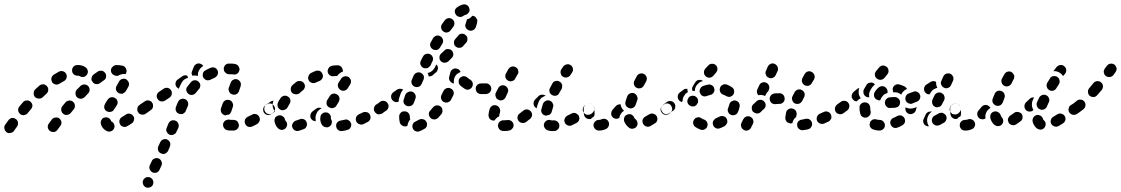

<svg xmlns="http://www.w3.org/2000/svg" viewBox="-45 -587 5254 900"><path d="M29 -29Q21 -35 11 -34Q1 -32 -5 -24Q-15 -11 -21 -2Q-27 7 -24 17Q-22 27 -14 33Q-10 36 -5 37Q0 37 5 36Q10 35 14 33Q18 30 21 26Q26 18 35 6Q41 -3 39 -13Q38 -23 29 -29ZM233 -32Q225 -38 215 -36Q204 -35 198 -27L184 -8Q178 0 179 10Q181 21 189 27Q193 30 198 31Q203 32 207 32Q212 31 217 29Q221 26 224 22L238 3Q244 -5 243 -15Q241 -25 233 -32ZM467 30Q472 30 476 28Q481 26 484 23Q488 19 490 14Q494 5 490 -4Q486 -14 477 -18Q476 -18 476 -19Q473 -29 464 -34Q455 -39 445 -36Q440 -35 436 -32Q433 -29 430 -24Q428 -20 427 -15Q427 -10 428 -5Q431 6 438 14Q446 23 457 28Q462 30 467 30ZM580 -43Q577 -47 573 -50Q569 -53 564 -54Q559 -55 554 -54Q549 -53 545 -50Q535 -44 526 -38Q518 -33 515 -23Q513 -13 518 -4Q523 5 533 7Q543 10 552 4Q562 -1 573 -9Q581 -14 583 -25Q586 -35 580 -43ZM98 -110Q91 -117 80 -116Q70 -116 63 -108Q54 -98 46 -88Q39 -80 40 -70Q41 -60 49 -53Q52 -50 57 -48Q62 -47 67 -47Q72 -48 76 -50Q81 -52 84 -56Q92 -66 100 -75Q107 -83 107 -93Q106 -103 98 -110ZM297 -110Q294 -113 289 -115Q284 -116 279 -116Q274 -115 270 -113Q265 -111 262 -107L247 -89Q241 -81 242 -71Q243 -60 251 -54Q254 -51 259 -49Q264 -48 269 -48Q274 -49 278 -51Q283 -53 286 -57L301 -75Q307 -83 306 -93Q305 -104 297 -110ZM652 -73Q652 -78 651 -82Q650 -87 647 -91Q642 -100 631 -102Q621 -103 613 -97L609 -95Q605 -92 602 -88Q599 -84 599 -79Q598 -74 599 -69Q600 -64 603 -60Q609 -51 619 -50Q629 -48 638 -54L641 -57Q645 -59 648 -64Q651 -68 652 -73ZM444 -80Q447 -70 456 -65Q461 -63 466 -62Q470 -62 475 -63Q480 -64 484 -67Q488 -70 490 -75Q492 -79 495 -82L502 -93Q508 -101 506 -111Q504 -122 495 -127Q486 -133 476 -131Q466 -129 460 -120L453 -110Q450 -105 447 -99Q442 -90 444 -80ZM368 -184Q360 -191 350 -191Q340 -191 332 -184Q324 -175 315 -167Q308 -159 309 -149Q309 -138 316 -131Q324 -124 334 -124Q344 -125 352 -132Q360 -140 367 -148Q375 -155 375 -166Q375 -176 368 -184ZM181 -165Q182 -170 180 -175Q178 -180 175 -183Q168 -191 158 -192Q148 -192 140 -186Q130 -177 120 -168Q113 -161 113 -150Q112 -140 119 -132Q127 -125 137 -125Q147 -124 155 -131Q164 -140 173 -148Q177 -151 179 -156Q181 -160 181 -165ZM511 -151Q515 -148 520 -148Q525 -147 530 -148Q534 -150 538 -153Q542 -156 545 -160Q551 -170 557 -181Q559 -185 560 -190Q560 -195 559 -200Q557 -204 554 -208Q551 -212 547 -215Q538 -220 528 -217Q518 -214 513 -205Q507 -195 502 -185Q496 -176 499 -166Q502 -156 511 -151ZM248 -203 255 -207Q264 -212 267 -222Q270 -232 265 -241Q260 -250 250 -253Q240 -256 231 -251L224 -247Q216 -242 207 -237Q203 -234 200 -230Q197 -226 196 -221Q195 -216 196 -211Q197 -207 199 -202Q205 -194 215 -191Q225 -189 234 -195Q241 -199 248 -203ZM449 -244Q446 -248 442 -251Q438 -254 433 -255Q428 -256 423 -255Q418 -255 414 -252Q404 -245 394 -238Q390 -235 387 -230Q385 -226 384 -221Q383 -216 384 -211Q386 -207 389 -203Q395 -194 405 -193Q415 -191 423 -197Q433 -204 441 -210Q450 -215 452 -225Q454 -235 449 -244ZM342 -226Q347 -226 352 -228Q356 -230 360 -234Q367 -241 367 -252Q366 -262 359 -269Q350 -277 338 -280Q328 -283 315 -282Q305 -281 298 -273Q292 -265 293 -255Q293 -250 295 -246Q298 -241 301 -238Q305 -235 310 -233Q315 -232 320 -232Q323 -233 325 -232Q329 -229 333 -228Q338 -226 342 -226ZM483 -239Q479 -243 477 -247Q475 -252 475 -257Q475 -267 483 -274Q490 -282 501 -282Q517 -282 529 -279Q534 -278 538 -275Q542 -272 545 -267Q547 -263 548 -258Q549 -253 548 -249Q547 -246 546 -244Q545 -241 544 -239Q542 -240 541 -240Q531 -241 522 -238Q514 -236 507 -231Q504 -232 500 -232Q495 -232 491 -234Q486 -236 483 -239Z M626 277Q627 282 631 285Q634 289 639 291Q648 295 658 291Q668 288 672 278Q674 273 674 268Q674 263 672 259Q671 254 667 251Q664 247 659 245Q655 243 650 243Q645 243 640 244Q636 246 632 250Q628 253 626 258Q624 262 624 267Q624 272 626 277ZM657 207Q659 212 662 215Q665 219 670 221Q679 225 689 222Q699 218 703 208L712 189Q716 180 712 170Q708 160 699 156Q690 152 680 156Q670 159 666 169L657 188Q655 193 655 198Q655 203 657 207ZM696 118Q698 123 702 127Q705 130 710 132Q719 137 729 133Q738 129 743 120L751 101Q755 91 752 81Q748 72 739 67Q729 63 719 67Q710 71 706 80L697 99Q695 104 695 109Q695 114 696 118ZM749 44Q754 46 759 46Q764 46 768 44Q773 42 777 39Q780 36 782 31L791 12Q795 2 791 -7Q788 -17 778 -21Q774 -23 769 -23Q764 -24 759 -22Q754 -20 751 -17Q747 -13 745 -9L737 11Q732 20 736 30Q740 39 749 44ZM1068 17Q1075 9 1075 -1Q1074 -6 1072 -11Q1070 -15 1067 -19Q1063 -22 1058 -24Q1054 -25 1049 -25Q1043 -25 1037 -25Q1034 -25 1032 -26Q1027 -27 1022 -26Q1017 -25 1013 -23Q1009 -21 1006 -17Q1003 -13 1001 -8Q999 2 1004 11Q1009 20 1019 23Q1027 25 1037 25Q1044 25 1051 25Q1061 24 1068 17ZM1172 -21Q1174 -26 1173 -31Q1172 -36 1170 -40Q1167 -45 1163 -48Q1159 -51 1155 -52Q1150 -53 1145 -53Q1140 -52 1136 -49Q1126 -44 1117 -40Q1112 -38 1109 -34Q1105 -30 1103 -26Q1102 -21 1102 -16Q1102 -11 1104 -7Q1108 3 1118 7Q1127 10 1137 6Q1149 1 1161 -6Q1165 -9 1168 -13Q1171 -17 1172 -21ZM993 -59Q990 -64 990 -69Q989 -74 991 -79Q994 -89 999 -103Q1001 -107 1004 -111Q1008 -115 1012 -117Q1017 -119 1022 -119Q1027 -119 1031 -118Q1041 -114 1045 -105Q1050 -95 1046 -85Q1042 -73 1039 -64Q1037 -59 1034 -55Q1031 -51 1026 -49Q1026 -49 1026 -49Q1026 -49 1026 -49Q1023 -49 1020 -49Q1015 -48 1011 -46Q1010 -47 1009 -47Q1008 -47 1007 -47Q1003 -49 999 -52Q995 -55 993 -59ZM1239 -91Q1233 -100 1223 -102Q1213 -103 1205 -97L1199 -93Q1195 -90 1192 -86Q1189 -82 1189 -77Q1188 -72 1189 -67Q1190 -63 1193 -58Q1199 -50 1209 -48Q1219 -47 1228 -53L1233 -57Q1242 -63 1244 -73Q1245 -83 1239 -91ZM672 -87Q673 -92 672 -97Q671 -102 668 -106Q663 -114 652 -116Q642 -118 634 -112L613 -98Q609 -95 606 -91Q603 -86 602 -81Q602 -77 603 -72Q604 -67 606 -63Q609 -59 613 -56Q618 -53 623 -52Q627 -52 632 -53Q637 -54 641 -56L662 -71Q666 -74 669 -78Q672 -82 672 -87ZM823 -122Q813 -126 804 -123Q794 -119 790 -110Q784 -98 780 -86Q776 -76 780 -67Q784 -57 794 -54Q799 -52 804 -52Q809 -52 813 -54Q818 -56 821 -60Q825 -63 826 -68Q830 -79 835 -89Q839 -98 836 -108Q832 -118 823 -122ZM757 -164Q754 -168 750 -171Q746 -174 741 -175Q736 -176 731 -175Q726 -174 722 -171L701 -157Q692 -151 690 -141Q688 -131 694 -123Q699 -114 709 -112Q720 -110 728 -115L749 -129Q758 -135 760 -145Q762 -155 757 -164ZM894 -187Q894 -192 892 -196Q889 -201 886 -204Q878 -211 868 -211Q857 -210 850 -202Q842 -193 834 -182Q827 -174 828 -164Q830 -154 838 -147Q846 -141 856 -142Q867 -144 873 -152Q880 -161 887 -169Q891 -172 892 -177Q894 -182 894 -187ZM1029 -158Q1031 -153 1034 -150Q1038 -146 1043 -145Q1052 -141 1062 -145Q1071 -149 1075 -159Q1080 -173 1083 -183Q1086 -193 1082 -202Q1077 -211 1067 -215Q1057 -218 1048 -213Q1039 -208 1036 -198Q1033 -189 1028 -177Q1026 -172 1026 -167Q1027 -162 1029 -158ZM830 -220Q834 -221 837 -222Q835 -225 834 -228Q833 -230 833 -232Q827 -235 820 -234Q814 -233 809 -229Q800 -223 789 -215Q780 -209 778 -199Q776 -189 782 -180Q784 -177 787 -175Q790 -173 794 -171Q794 -174 795 -176L804 -195Q808 -203 814 -210Q821 -217 830 -220ZM975 -256Q971 -266 961 -270Q951 -273 942 -269Q929 -264 918 -257Q913 -255 910 -251Q907 -247 906 -242Q905 -237 905 -232Q906 -227 908 -223Q911 -219 915 -216Q919 -212 924 -211Q928 -210 933 -211Q938 -211 943 -214Q952 -219 962 -223Q971 -228 975 -237Q979 -247 975 -256ZM853 -243Q853 -250 856 -255L864 -275Q868 -284 878 -288Q888 -292 897 -287Q901 -286 903 -283Q906 -281 908 -278Q907 -277 906 -277Q899 -272 893 -265Q887 -257 884 -248Q882 -239 883 -231Q875 -233 867 -233Q862 -233 857 -232Q854 -237 853 -243ZM1030 -239Q1019 -239 1012 -246Q1004 -253 1004 -263Q1003 -273 1010 -281Q1017 -289 1027 -289Q1033 -289 1039 -289Q1051 -289 1061 -286Q1066 -284 1069 -281Q1073 -278 1075 -273Q1077 -269 1078 -264Q1078 -259 1076 -254Q1074 -248 1070 -244Q1065 -240 1059 -238Q1058 -238 1056 -238Q1053 -238 1051 -238Q1049 -238 1047 -238Q1046 -238 1044 -239Q1042 -239 1039 -239Q1034 -239 1030 -239Z M1601 -8Q1599 -13 1596 -17Q1593 -21 1589 -23Q1585 -26 1580 -27Q1575 -27 1570 -26Q1560 -23 1552 -22Q1541 -20 1535 -12Q1529 -4 1531 7Q1532 11 1534 16Q1537 20 1541 23Q1545 26 1550 27Q1555 28 1560 27Q1571 26 1583 22Q1593 20 1598 11Q1603 2 1601 -8ZM1392 5Q1394 0 1394 -5Q1394 -10 1392 -14Q1389 -24 1379 -28Q1369 -32 1360 -28Q1351 -24 1343 -22Q1333 -19 1328 -10Q1322 -1 1325 9Q1328 19 1337 24Q1346 29 1356 26Q1367 23 1379 18Q1383 17 1387 13Q1390 10 1392 5ZM1294 14Q1298 10 1299 5Q1301 1 1301 -4Q1301 -9 1299 -14Q1296 -18 1293 -22Q1291 -23 1291 -26Q1289 -37 1280 -42Q1272 -48 1261 -46Q1257 -45 1252 -42Q1248 -40 1245 -36Q1243 -31 1242 -27Q1241 -22 1242 -17Q1246 3 1259 15Q1267 22 1277 22Q1287 21 1294 14ZM1480 9Q1475 8 1471 5Q1467 2 1464 -2Q1456 -15 1456 -32Q1456 -34 1457 -37Q1457 -48 1465 -54Q1473 -61 1483 -60Q1488 -60 1493 -58Q1497 -55 1500 -52Q1504 -48 1505 -43Q1507 -38 1506 -34Q1506 -33 1506 -32Q1506 -29 1507 -28Q1509 -24 1510 -21Q1511 -17 1511 -13Q1510 -10 1509 -8Q1509 -6 1509 -5Q1507 -2 1505 1Q1502 4 1499 6Q1495 9 1490 10Q1485 10 1480 9ZM1691 -29Q1692 -34 1692 -39Q1692 -44 1689 -49Q1685 -58 1675 -61Q1665 -64 1656 -60Q1647 -55 1637 -51Q1628 -46 1624 -37Q1621 -27 1625 -18Q1627 -13 1631 -10Q1635 -6 1639 -5Q1644 -3 1649 -3Q1654 -3 1658 -5Q1668 -10 1678 -15Q1683 -17 1686 -21Q1689 -25 1691 -29ZM1450 -71Q1456 -76 1463 -79Q1456 -83 1448 -82Q1441 -81 1435 -76Q1427 -70 1419 -64Q1415 -61 1413 -56Q1410 -52 1410 -47Q1409 -42 1410 -37Q1412 -32 1415 -28Q1418 -24 1424 -21Q1429 -19 1435 -19Q1434 -25 1434 -32Q1434 -35 1434 -39Q1435 -48 1439 -56Q1443 -65 1450 -71ZM1755 -91Q1752 -95 1747 -98Q1743 -101 1738 -102Q1733 -102 1729 -101Q1724 -100 1720 -98L1718 -97Q1710 -91 1708 -80Q1706 -70 1712 -62Q1715 -58 1719 -55Q1723 -52 1728 -51Q1733 -51 1738 -52Q1743 -53 1747 -55L1748 -56Q1757 -62 1759 -73Q1760 -83 1755 -91ZM1198 -63Q1193 -71 1194 -81Q1196 -92 1205 -98Q1211 -102 1221 -109Q1224 -112 1229 -113Q1233 -115 1237 -115Q1234 -107 1233 -100Q1232 -90 1235 -80Q1238 -72 1244 -64Q1238 -60 1233 -56Q1225 -51 1215 -52Q1204 -54 1198 -63ZM1269 -73Q1278 -68 1288 -72Q1298 -75 1303 -84Q1307 -92 1312 -100Q1318 -108 1316 -119Q1314 -129 1305 -134Q1301 -137 1296 -138Q1291 -139 1286 -138Q1281 -137 1277 -134Q1273 -132 1270 -127Q1263 -117 1258 -107Q1254 -97 1257 -87Q1260 -78 1269 -73ZM1486 -99Q1487 -94 1490 -90Q1493 -86 1498 -84Q1507 -78 1517 -81Q1527 -83 1532 -92Q1537 -100 1543 -110Q1545 -114 1546 -119Q1547 -124 1546 -129Q1545 -133 1542 -138Q1539 -142 1535 -144Q1526 -150 1516 -148Q1506 -145 1501 -137Q1494 -127 1489 -118Q1486 -114 1486 -109Q1485 -104 1486 -99ZM1323 -153Q1330 -146 1340 -145Q1351 -144 1359 -150Q1366 -157 1374 -163Q1382 -169 1384 -179Q1386 -189 1379 -198Q1373 -206 1363 -207Q1353 -209 1344 -203Q1335 -196 1327 -189Q1319 -182 1318 -172Q1317 -161 1323 -153ZM1539 -182Q1540 -177 1543 -173Q1546 -169 1550 -166Q1559 -160 1569 -162Q1579 -164 1585 -173Q1591 -183 1596 -191Q1602 -200 1600 -210Q1597 -220 1589 -226Q1580 -231 1570 -229Q1560 -227 1554 -218Q1549 -210 1543 -201Q1540 -196 1539 -192Q1538 -187 1539 -182ZM1402 -211Q1406 -202 1416 -199Q1426 -195 1435 -200Q1444 -204 1454 -208Q1463 -213 1467 -222Q1471 -232 1466 -241Q1464 -246 1461 -249Q1457 -253 1453 -255Q1448 -256 1443 -256Q1438 -256 1433 -254Q1423 -250 1413 -245Q1404 -240 1401 -230Q1397 -220 1402 -211ZM1501 -234Q1493 -240 1491 -250Q1490 -260 1496 -269Q1502 -277 1512 -279Q1525 -281 1535 -281H1537Q1542 -281 1547 -279Q1551 -277 1555 -274Q1558 -270 1560 -265Q1562 -261 1562 -256Q1562 -255 1562 -253Q1562 -252 1562 -251Q1554 -249 1548 -244Q1543 -240 1538 -235Q1537 -233 1536 -231H1535Q1529 -231 1520 -230Q1510 -228 1501 -234Z M1956 2Q1957 -3 1957 -7Q1956 -12 1953 -17Q1948 -26 1938 -28Q1928 -31 1919 -26Q1911 -21 1904 -18Q1899 -16 1895 -13Q1892 -9 1890 -5Q1888 0 1888 5Q1888 10 1890 15Q1894 24 1903 28Q1913 32 1922 28Q1933 24 1944 17Q1949 15 1952 11Q1955 7 1956 2ZM1829 -13Q1826 -26 1826 -40Q1826 -40 1826 -41Q1826 -51 1834 -59Q1841 -66 1852 -65Q1862 -65 1869 -58Q1876 -50 1876 -40Q1876 -40 1876 -40Q1876 -33 1878 -27Q1872 -21 1869 -13Q1866 -6 1865 2Q1864 3 1863 4Q1861 4 1860 5Q1850 7 1841 2Q1832 -3 1829 -13ZM2020 -88Q2012 -94 2002 -93Q1992 -92 1985 -84Q1979 -77 1972 -69Q1965 -62 1965 -52Q1966 -41 1973 -34Q1981 -27 1991 -27Q2002 -28 2009 -35Q2016 -43 2024 -52Q2030 -60 2029 -71Q2028 -81 2020 -88ZM1772 -103Q1766 -112 1756 -114Q1745 -116 1737 -110L1720 -97Q1711 -92 1709 -81Q1708 -71 1714 -63Q1719 -54 1730 -52Q1740 -51 1748 -57L1766 -69Q1774 -75 1776 -85Q1778 -95 1772 -103ZM1863 -90Q1867 -89 1872 -89Q1877 -89 1882 -91Q1886 -93 1890 -97Q1893 -100 1895 -105Q1898 -114 1902 -124Q1906 -134 1902 -143Q1897 -153 1888 -157Q1883 -159 1878 -158Q1873 -158 1869 -156Q1864 -154 1861 -151Q1857 -147 1855 -143Q1851 -132 1848 -122Q1844 -113 1848 -103Q1853 -94 1863 -90ZM2068 -172Q2063 -175 2058 -175Q2054 -175 2049 -174Q2044 -172 2040 -169Q2037 -166 2034 -161Q2030 -152 2025 -143Q2020 -134 2023 -124Q2026 -114 2035 -109Q2039 -107 2044 -106Q2049 -106 2054 -107Q2059 -109 2063 -112Q2067 -115 2069 -119Q2074 -129 2079 -139Q2084 -148 2081 -158Q2077 -168 2068 -172ZM1845 -167Q1838 -171 1830 -171Q1822 -171 1815 -166L1798 -154Q1794 -151 1792 -147Q1789 -142 1788 -137Q1788 -132 1789 -128Q1790 -123 1793 -119Q1798 -112 1807 -109Q1816 -107 1824 -111Q1824 -112 1824 -113Q1823 -122 1827 -130Q1830 -140 1834 -151Q1838 -159 1844 -166Q1844 -166 1845 -167ZM2245 -171Q2245 -181 2238 -189Q2231 -196 2220 -196H2219Q2208 -196 2201 -189Q2193 -181 2193 -171Q2193 -161 2201 -153Q2208 -146 2218 -146H2220Q2230 -146 2238 -153Q2245 -161 2245 -171ZM2151 -167Q2156 -168 2160 -171Q2165 -174 2167 -178Q2173 -187 2171 -197Q2169 -207 2160 -213Q2153 -217 2146 -223Q2143 -227 2138 -228Q2133 -230 2128 -230Q2123 -230 2119 -227Q2114 -225 2111 -222Q2104 -214 2105 -204Q2105 -193 2113 -186Q2122 -178 2133 -171Q2137 -168 2142 -167Q2147 -166 2151 -167ZM1898 -181Q1907 -177 1917 -180Q1927 -184 1931 -193L1940 -213Q1944 -222 1941 -232Q1937 -241 1927 -246Q1918 -250 1908 -246Q1899 -243 1894 -233L1886 -214Q1881 -205 1885 -195Q1889 -185 1898 -181ZM2063 -209Q2060 -214 2060 -218Q2059 -223 2061 -228Q2064 -238 2066 -248Q2069 -258 2078 -263Q2087 -268 2097 -265Q2103 -264 2107 -260Q2112 -256 2114 -250Q2111 -249 2109 -247Q2100 -243 2094 -237Q2088 -230 2085 -222Q2082 -212 2082 -202Q2082 -199 2083 -196Q2081 -196 2080 -196Q2079 -197 2077 -197Q2073 -198 2069 -202Q2065 -205 2063 -209ZM1993 -270 2000 -285Q2001 -285 2001 -284Q2001 -284 2002 -283Q2005 -280 2007 -275Q2008 -270 2008 -265Q2007 -260 2005 -256Q2003 -251 1999 -248L1987 -238L1983 -234Q1979 -231 1974 -230Q1969 -228 1964 -229Q1964 -234 1962 -240Q1961 -242 1959 -245Q1962 -245 1965 -246Q1974 -249 1982 -256Q1988 -262 1993 -270ZM1936 -319 1928 -303Q1923 -294 1926 -284Q1930 -274 1939 -269Q1943 -267 1948 -267Q1953 -266 1958 -268Q1963 -269 1966 -273Q1970 -276 1973 -280L1980 -296L1982 -299Q1984 -303 1985 -308Q1985 -313 1984 -318Q1982 -323 1979 -327Q1976 -330 1971 -333Q1962 -337 1952 -334Q1942 -331 1938 -322ZM2073 -350Q2066 -357 2055 -357Q2045 -358 2038 -350Q2030 -343 2023 -336Q2015 -329 2015 -319Q2014 -308 2021 -301Q2028 -293 2039 -293Q2049 -293 2057 -300Q2065 -307 2072 -315Q2080 -322 2080 -332Q2080 -342 2073 -350ZM1984 -356Q1988 -353 1993 -353Q1998 -352 2003 -353Q2007 -354 2011 -357Q2015 -360 2018 -365L2029 -383Q2034 -392 2031 -402Q2028 -412 2019 -417Q2011 -422 2001 -420Q1991 -417 1985 -408L1975 -390Q1969 -381 1972 -371Q1975 -361 1984 -356ZM2137 -423Q2129 -430 2118 -429Q2108 -428 2102 -419Q2096 -412 2089 -404Q2082 -396 2083 -386Q2083 -375 2091 -369Q2099 -362 2109 -363Q2120 -363 2126 -371Q2134 -380 2141 -388Q2147 -396 2146 -407Q2145 -417 2137 -423ZM2034 -439Q2042 -433 2052 -435Q2062 -437 2068 -446Q2074 -454 2080 -462Q2086 -470 2085 -481Q2083 -491 2075 -497Q2067 -503 2057 -502Q2046 -500 2040 -492Q2034 -484 2027 -474Q2021 -466 2023 -455Q2025 -445 2034 -439ZM2187 -503Q2185 -507 2180 -510Q2176 -512 2171 -513Q2171 -513 2170 -513Q2170 -513 2169 -513Q2164 -507 2158 -502Q2151 -498 2143 -496Q2143 -495 2143 -494Q2143 -493 2143 -492Q2141 -486 2138 -477Q2134 -468 2138 -458Q2143 -449 2152 -445Q2162 -441 2171 -445Q2181 -449 2185 -459Q2190 -472 2192 -485Q2193 -489 2192 -494Q2190 -499 2187 -503ZM2092 -518Q2098 -510 2108 -508Q2118 -506 2126 -512Q2130 -514 2133 -516Q2135 -517 2136 -517Q2141 -518 2145 -521Q2149 -524 2152 -528Q2155 -532 2156 -537Q2157 -542 2155 -547Q2153 -557 2144 -563Q2136 -568 2126 -566Q2112 -563 2098 -553Q2089 -547 2087 -537Q2086 -527 2092 -518Z M2571 18Q2574 15 2576 10Q2577 5 2577 0Q2576 -10 2568 -17Q2560 -23 2550 -23Q2546 -22 2542 -23Q2540 -23 2538 -23Q2534 -25 2529 -25Q2524 -25 2519 -23Q2515 -21 2511 -17Q2508 -14 2506 -9Q2502 1 2507 10Q2511 19 2520 23Q2535 29 2554 27Q2559 27 2563 25Q2568 22 2571 18ZM2358 14Q2361 10 2362 5Q2363 0 2362 -5Q2361 -10 2358 -14Q2355 -18 2351 -21Q2347 -23 2342 -24Q2337 -25 2332 -24Q2324 -23 2316 -23Q2311 -24 2307 -22Q2302 -21 2298 -17Q2294 -14 2292 -10Q2290 -5 2289 0Q2289 10 2295 18Q2302 26 2313 27Q2327 28 2342 25Q2347 24 2351 21Q2355 18 2358 14ZM2668 -45Q2665 -49 2661 -52Q2657 -55 2653 -57Q2648 -58 2643 -58Q2638 -57 2634 -55Q2624 -49 2614 -45Q2610 -42 2607 -39Q2603 -35 2602 -30Q2600 -26 2600 -21Q2601 -16 2603 -11Q2608 -2 2617 1Q2627 5 2636 0Q2647 -5 2658 -11Q2667 -16 2670 -26Q2672 -36 2668 -45ZM2449 -47Q2450 -57 2443 -65Q2440 -69 2435 -71Q2431 -74 2426 -74Q2421 -75 2416 -73Q2412 -72 2408 -68Q2404 -65 2401 -63L2391 -55Q2382 -49 2381 -39Q2379 -29 2386 -20Q2389 -16 2393 -14Q2397 -11 2402 -11Q2407 -10 2412 -11Q2417 -12 2421 -15L2431 -23Q2435 -26 2440 -30Q2448 -37 2449 -47ZM2250 -31Q2247 -35 2246 -40Q2244 -45 2245 -50Q2246 -61 2250 -75Q2253 -85 2262 -91Q2271 -96 2281 -93Q2291 -90 2296 -81Q2301 -72 2299 -62Q2296 -52 2295 -43Q2294 -43 2294 -42Q2294 -42 2294 -41Q2288 -39 2283 -34Q2277 -29 2273 -22Q2271 -22 2270 -22Q2268 -22 2266 -22Q2262 -22 2257 -25Q2253 -27 2250 -31ZM2493 -76Q2496 -88 2500 -100Q2502 -105 2505 -108Q2509 -112 2513 -114Q2517 -116 2522 -117Q2527 -117 2532 -115Q2542 -112 2546 -102Q2551 -93 2547 -83Q2544 -73 2541 -63Q2540 -58 2537 -55Q2534 -51 2529 -48Q2529 -48 2529 -48Q2529 -48 2528 -48Q2521 -47 2514 -45Q2513 -45 2512 -45Q2511 -45 2510 -46Q2500 -48 2495 -57Q2490 -66 2493 -76ZM2741 -73Q2741 -77 2740 -82Q2739 -87 2737 -91Q2731 -100 2720 -102Q2710 -103 2702 -98L2697 -94Q2693 -92 2691 -87Q2688 -83 2687 -78Q2686 -73 2687 -69Q2688 -64 2691 -60Q2697 -51 2707 -49Q2717 -48 2726 -53L2730 -56Q2734 -59 2737 -64Q2740 -68 2741 -73ZM2503 -134Q2508 -137 2513 -138Q2505 -144 2495 -143Q2486 -143 2479 -136Q2471 -128 2463 -120Q2456 -113 2456 -102Q2456 -92 2463 -85Q2465 -83 2466 -82Q2468 -80 2470 -79Q2471 -81 2471 -82Q2474 -94 2479 -107Q2482 -116 2488 -123Q2494 -130 2503 -134ZM2292 -119Q2301 -114 2311 -118Q2321 -122 2325 -131Q2329 -141 2334 -151Q2339 -160 2336 -170Q2332 -180 2323 -185Q2314 -189 2304 -186Q2294 -182 2290 -173Q2284 -162 2279 -152Q2275 -143 2279 -133Q2282 -123 2292 -119ZM2531 -155Q2533 -150 2536 -147Q2539 -143 2544 -141Q2553 -136 2563 -139Q2573 -142 2577 -152Q2582 -161 2588 -171Q2590 -176 2590 -181Q2591 -185 2590 -190Q2588 -195 2585 -199Q2582 -203 2577 -205Q2568 -210 2558 -207Q2548 -204 2544 -195Q2538 -185 2533 -174Q2530 -170 2530 -165Q2530 -160 2531 -155ZM2244 -149Q2248 -151 2252 -155Q2255 -159 2257 -164Q2258 -168 2258 -173Q2257 -178 2255 -183Q2253 -187 2249 -190Q2245 -194 2241 -195Q2236 -197 2231 -196Q2224 -196 2217 -196Q2213 -196 2211 -196Q2206 -196 2202 -195Q2197 -193 2193 -190Q2190 -186 2187 -182Q2185 -177 2185 -172Q2185 -162 2191 -154Q2198 -147 2209 -146Q2212 -146 2217 -146Q2226 -146 2235 -146Q2240 -147 2244 -149ZM2324 -224Q2326 -219 2329 -215Q2332 -212 2336 -209Q2340 -207 2345 -206Q2350 -205 2355 -207Q2360 -208 2364 -211Q2368 -214 2370 -219Q2376 -229 2381 -238Q2384 -242 2385 -247Q2385 -252 2384 -257Q2383 -262 2380 -266Q2377 -270 2372 -272Q2364 -277 2354 -275Q2344 -272 2338 -263Q2333 -254 2327 -243Q2324 -239 2324 -234Q2323 -229 2324 -224ZM2629 -282Q2620 -288 2611 -285Q2601 -283 2595 -275L2587 -263Q2584 -259 2583 -254Q2582 -249 2583 -244Q2584 -239 2586 -235Q2589 -231 2593 -228Q2602 -222 2612 -224Q2622 -226 2628 -234L2630 -237Q2631 -238 2631 -239Q2632 -240 2633 -241Q2635 -245 2637 -248Q2643 -257 2640 -267Q2638 -277 2629 -282Z M2803 12Q2807 8 2808 4Q2810 -1 2810 -6Q2810 -11 2808 -15Q2804 -25 2794 -29Q2784 -32 2775 -28Q2768 -25 2764 -25H2763Q2752 -25 2745 -18Q2737 -11 2737 0Q2737 10 2745 18Q2752 25 2762 25H2764Q2779 25 2795 18Q2800 16 2803 12ZM2913 16Q2918 17 2923 16Q2928 15 2932 13Q2936 10 2939 6Q2945 -2 2943 -13Q2941 -23 2933 -29Q2930 -31 2928 -35Q2927 -40 2923 -44Q2920 -47 2915 -50Q2911 -52 2906 -52Q2901 -52 2896 -50Q2886 -47 2882 -38Q2878 -28 2881 -18Q2885 -9 2890 -2Q2896 6 2904 12Q2908 15 2913 16ZM3033 -43Q3030 -47 3026 -50Q3022 -53 3017 -54Q3012 -55 3007 -55Q3003 -54 2998 -51Q2988 -45 2979 -40Q2970 -34 2967 -25Q2965 -15 2970 -6Q2975 3 2985 6Q2995 9 3004 4Q3014 -2 3025 -9Q3034 -14 3036 -24Q3038 -34 3033 -43ZM2702 -34Q2698 -37 2695 -42Q2693 -46 2692 -51Q2691 -63 2691 -77Q2691 -87 2698 -95Q2706 -102 2716 -102Q2726 -102 2734 -95Q2741 -87 2741 -77Q2741 -66 2742 -56Q2742 -52 2742 -49Q2741 -45 2739 -41Q2734 -38 2729 -34Q2727 -32 2726 -30Q2724 -29 2723 -29Q2721 -29 2720 -29Q2715 -28 2710 -30Q2705 -31 2702 -34ZM2820 -54Q2820 -59 2821 -63Q2823 -68 2826 -72Q2833 -80 2841 -89Q2845 -94 2851 -96Q2857 -99 2864 -98Q2865 -89 2869 -82Q2873 -74 2880 -68Q2877 -65 2873 -63Q2866 -56 2862 -47Q2859 -41 2858 -34Q2851 -30 2843 -30Q2834 -31 2828 -36Q2825 -40 2822 -44Q2820 -49 2820 -54ZM3106 -73Q3106 -78 3105 -82Q3104 -87 3101 -91Q3096 -100 3085 -102Q3075 -103 3067 -97L3062 -94Q3058 -92 3056 -87Q3053 -83 3052 -78Q3051 -73 3052 -69Q3053 -64 3056 -60Q3062 -51 3072 -49Q3083 -48 3091 -53L3095 -57Q3099 -59 3102 -64Q3105 -68 3106 -73ZM2889 -92Q2891 -88 2895 -85Q2899 -82 2904 -80Q2913 -77 2923 -82Q2932 -87 2935 -97Q2938 -106 2942 -117Q2944 -122 2944 -127Q2943 -132 2941 -136Q2939 -141 2936 -144Q2932 -148 2927 -150Q2918 -153 2908 -149Q2899 -145 2895 -135Q2891 -123 2887 -111Q2886 -107 2886 -102Q2886 -97 2889 -92ZM2940 -175Q2949 -171 2959 -174Q2968 -177 2973 -186Q2978 -196 2984 -206Q2989 -216 2986 -225Q2983 -235 2974 -240Q2965 -245 2955 -242Q2945 -239 2940 -230Q2934 -219 2929 -209Q2924 -200 2927 -190Q2930 -180 2940 -175Z M3271 4Q3272 -1 3272 -6Q3271 -11 3269 -15Q3267 -19 3263 -22Q3259 -26 3254 -27Q3248 -29 3244 -32Q3240 -35 3235 -37Q3230 -38 3225 -37Q3220 -36 3216 -34Q3212 -31 3209 -27Q3203 -19 3204 -9Q3206 2 3214 8Q3226 16 3240 21Q3250 24 3259 19Q3268 14 3271 4ZM3364 -12Q3365 -16 3364 -21Q3364 -26 3361 -31Q3356 -40 3346 -42Q3336 -45 3327 -40Q3320 -36 3312 -33Q3307 -31 3304 -27Q3300 -24 3298 -19Q3296 -15 3296 -10Q3296 -5 3298 0Q3301 9 3311 14Q3320 18 3330 14Q3341 10 3352 4Q3356 1 3359 -3Q3362 -7 3364 -12ZM3418 -106Q3412 -114 3402 -116Q3400 -116 3397 -116Q3395 -116 3393 -116Q3389 -113 3384 -112Q3380 -109 3377 -105Q3374 -100 3373 -95Q3372 -90 3370 -86Q3370 -84 3369 -83Q3367 -79 3366 -74Q3366 -69 3367 -64Q3369 -59 3372 -55Q3375 -52 3380 -49Q3389 -45 3399 -48Q3409 -51 3413 -60Q3414 -62 3415 -64Q3420 -75 3422 -87Q3424 -97 3418 -106ZM3059 -63Q3053 -71 3054 -81Q3056 -92 3065 -97L3081 -109Q3090 -115 3100 -113Q3110 -112 3116 -103Q3122 -95 3120 -84Q3119 -74 3110 -68L3093 -57Q3085 -51 3075 -52Q3064 -54 3059 -63ZM3191 -91Q3195 -88 3200 -88Q3205 -88 3210 -89Q3215 -91 3219 -94Q3222 -98 3224 -102H3225Q3229 -112 3226 -122Q3223 -131 3213 -136Q3204 -140 3194 -137Q3184 -134 3180 -124Q3175 -115 3178 -105Q3182 -95 3191 -91ZM3137 -118Q3131 -126 3132 -136Q3133 -147 3141 -153Q3149 -159 3157 -165Q3161 -169 3166 -170Q3171 -171 3177 -171Q3177 -164 3179 -157Q3179 -156 3179 -155Q3174 -152 3170 -149Q3164 -143 3160 -134H3159Q3155 -126 3155 -117Q3155 -117 3155 -116Q3153 -113 3152 -109Q3148 -109 3144 -112Q3140 -114 3137 -118ZM3330 -175Q3327 -165 3331 -156Q3336 -146 3346 -143Q3352 -141 3357 -138Q3361 -135 3366 -134Q3371 -132 3376 -133Q3381 -134 3385 -137Q3389 -139 3392 -143Q3398 -152 3396 -162Q3395 -172 3386 -178Q3375 -186 3361 -191Q3351 -194 3342 -189Q3333 -185 3330 -175ZM3236 -151Q3238 -147 3241 -143Q3244 -139 3249 -137Q3253 -135 3258 -135Q3263 -135 3268 -137Q3276 -140 3284 -142Q3295 -144 3300 -153Q3306 -161 3303 -172Q3301 -182 3292 -187Q3283 -193 3273 -190Q3261 -188 3251 -184Q3241 -180 3237 -171Q3232 -161 3236 -151ZM3202 -182Q3208 -191 3214 -201Q3219 -210 3229 -212Q3239 -214 3248 -209Q3249 -208 3249 -208Q3250 -208 3250 -207Q3246 -206 3243 -205Q3234 -202 3228 -195Q3220 -189 3216 -180Q3212 -171 3212 -161Q3212 -161 3212 -160Q3209 -161 3206 -161Q3203 -161 3201 -161Q3201 -161 3201 -162Q3200 -163 3200 -163Q3199 -168 3199 -173Q3200 -178 3202 -182ZM3255 -246Q3255 -241 3257 -237Q3260 -232 3263 -229Q3271 -222 3282 -223Q3292 -224 3299 -232Q3306 -240 3311 -246Q3318 -254 3318 -264Q3318 -275 3310 -282Q3302 -289 3292 -288Q3282 -288 3275 -280Q3268 -273 3260 -264Q3257 -260 3256 -256Q3254 -251 3255 -246Z M3430 8Q3431 13 3435 17Q3438 20 3443 23Q3452 27 3461 24Q3471 20 3476 11Q3476 9 3478 6Q3482 -2 3484 -6Q3486 -10 3487 -15Q3487 -20 3485 -25Q3484 -30 3481 -33Q3477 -37 3473 -39Q3469 -42 3464 -42Q3459 -43 3454 -41Q3449 -39 3445 -36Q3442 -33 3439 -28Q3437 -24 3433 -16Q3433 -15 3432 -14Q3432 -13 3432 -13Q3431 -13 3431 -12V-11Q3428 -6 3428 -1Q3428 4 3430 8ZM3758 7Q3761 3 3762 -2Q3762 -7 3761 -12Q3760 -16 3757 -20Q3754 -24 3750 -27Q3746 -30 3741 -30Q3736 -31 3731 -30Q3721 -28 3713 -26Q3708 -26 3704 -23Q3699 -21 3696 -17Q3693 -13 3692 -8Q3691 -3 3692 2Q3693 12 3701 18Q3710 25 3720 23Q3731 22 3743 19Q3748 17 3752 15Q3756 12 3758 7ZM3851 -31Q3853 -36 3852 -41Q3852 -46 3850 -50Q3845 -60 3836 -63Q3826 -67 3816 -62Q3807 -58 3798 -54Q3789 -50 3785 -40Q3781 -30 3785 -21Q3787 -16 3791 -13Q3795 -9 3799 -8Q3804 -6 3809 -6Q3814 -6 3818 -8Q3828 -12 3838 -17Q3843 -19 3846 -23Q3849 -27 3851 -31ZM3643 -16Q3640 -20 3638 -24Q3636 -29 3636 -34Q3637 -46 3640 -60Q3642 -70 3651 -75Q3660 -81 3670 -78Q3675 -77 3679 -74Q3683 -71 3686 -67Q3688 -63 3689 -58Q3690 -53 3689 -48Q3687 -43 3687 -39Q3682 -35 3678 -30Q3672 -22 3670 -13Q3670 -11 3670 -10Q3667 -9 3665 -9Q3663 -8 3661 -8Q3656 -9 3651 -11Q3647 -12 3643 -16ZM3919 -73Q3919 -78 3918 -83Q3917 -87 3914 -91Q3912 -96 3907 -98Q3903 -101 3898 -102Q3893 -102 3888 -101Q3884 -100 3880 -97H3879Q3871 -91 3869 -81Q3867 -71 3873 -62Q3876 -58 3880 -55Q3884 -53 3889 -52Q3894 -51 3899 -52Q3904 -53 3908 -56V-57Q3913 -59 3915 -64Q3918 -68 3919 -73ZM3538 -110Q3532 -118 3521 -119Q3511 -120 3503 -114Q3494 -106 3485 -97Q3478 -90 3479 -79Q3479 -69 3486 -62Q3490 -59 3495 -57Q3499 -55 3504 -55Q3509 -55 3514 -57Q3518 -59 3522 -63Q3528 -70 3535 -75Q3543 -82 3544 -92Q3545 -102 3538 -110ZM3606 -100H3609Q3619 -100 3626 -107Q3634 -115 3633 -125Q3633 -135 3626 -143Q3619 -150 3608 -150H3606Q3595 -150 3585 -149Q3574 -147 3568 -139Q3562 -131 3563 -121Q3564 -111 3572 -104Q3580 -98 3591 -99Q3598 -100 3606 -100ZM3681 -102Q3686 -100 3690 -100Q3695 -99 3700 -101Q3705 -102 3709 -106Q3712 -109 3715 -113Q3719 -122 3724 -131Q3729 -141 3726 -151Q3723 -160 3713 -165Q3709 -168 3704 -168Q3699 -168 3694 -167Q3690 -166 3686 -162Q3682 -159 3680 -155Q3674 -145 3670 -136Q3665 -126 3669 -117Q3672 -107 3681 -102ZM3509 -141Q3504 -147 3503 -154Q3502 -161 3505 -168L3514 -187Q3518 -197 3528 -200Q3537 -204 3547 -199Q3556 -195 3560 -185Q3563 -175 3559 -166L3556 -159Q3553 -156 3550 -153Q3545 -146 3542 -138Q3542 -137 3541 -137Q3541 -137 3541 -137Q3533 -141 3524 -142Q3516 -142 3509 -141ZM3714 -203Q3716 -198 3719 -194Q3722 -190 3726 -188Q3735 -183 3745 -185Q3755 -188 3760 -197L3771 -215Q3773 -220 3774 -225Q3774 -230 3773 -234Q3772 -239 3768 -243Q3765 -247 3761 -249Q3752 -255 3742 -252Q3732 -249 3727 -240L3717 -222Q3714 -217 3714 -212Q3713 -208 3714 -203ZM3558 -223Q3567 -218 3577 -222Q3587 -226 3591 -235L3600 -254Q3602 -259 3602 -263Q3602 -268 3600 -273Q3599 -278 3595 -281Q3592 -285 3587 -287Q3578 -292 3568 -288Q3559 -284 3554 -275L3546 -256Q3541 -247 3545 -237Q3548 -227 3558 -223Z M4095 18Q4099 15 4101 10Q4103 6 4103 1Q4103 -10 4096 -17Q4089 -25 4078 -25Q4070 -25 4064 -27Q4059 -29 4054 -28Q4049 -28 4045 -26Q4040 -23 4037 -20Q4034 -16 4033 -11Q4029 -1 4034 8Q4039 17 4049 20Q4062 25 4077 25Q4082 25 4087 23Q4091 22 4095 18ZM4194 -34Q4192 -38 4188 -41Q4184 -44 4179 -46Q4174 -47 4169 -46Q4164 -45 4160 -43Q4153 -38 4144 -35Q4134 -31 4130 -22Q4126 -12 4130 -3Q4132 2 4135 5Q4138 9 4143 11Q4148 13 4153 13Q4158 13 4162 11Q4174 7 4185 0Q4194 -5 4197 -15Q4199 -25 4194 -34ZM4285 -30 4294 -50Q4296 -55 4300 -58Q4303 -61 4308 -63Q4312 -64 4316 -64Q4319 -65 4323 -64Q4317 -60 4312 -54Q4306 -46 4303 -37Q4300 -28 4301 -18Q4302 -9 4306 -1Q4308 2 4310 5Q4306 5 4303 5Q4300 4 4297 3Q4287 -1 4284 -11Q4280 -21 4285 -30ZM4389 -46Q4386 -50 4382 -53Q4378 -56 4374 -58Q4369 -59 4364 -58Q4359 -58 4355 -55Q4345 -50 4336 -45Q4327 -40 4324 -30Q4321 -20 4326 -11Q4328 -7 4332 -4Q4336 -1 4341 1Q4345 2 4350 2Q4355 1 4360 -1Q4370 -6 4380 -12Q4388 -17 4391 -27Q4394 -37 4389 -46ZM3997 -40Q4001 -37 4006 -36Q4011 -35 4016 -36Q4021 -37 4025 -40Q4029 -43 4032 -47Q4035 -51 4036 -56Q4037 -61 4036 -66Q4034 -74 4034 -83Q4033 -94 4026 -101Q4018 -108 4008 -107Q3997 -107 3990 -99Q3983 -92 3984 -81Q3984 -68 3987 -56Q3988 -51 3990 -47Q3993 -43 3997 -40ZM4454 -91Q4452 -95 4447 -98Q4443 -101 4438 -102Q4433 -102 4428 -101Q4424 -100 4420 -97L4417 -96Q4413 -93 4410 -89Q4408 -84 4407 -79Q4406 -75 4407 -70Q4408 -65 4411 -61Q4414 -57 4418 -54Q4422 -51 4427 -51Q4432 -50 4437 -51Q4442 -52 4446 -55L4448 -57Q4457 -63 4459 -73Q4460 -83 4454 -91ZM3936 -86Q3937 -91 3936 -95Q3935 -100 3932 -104Q3926 -113 3916 -114Q3905 -116 3897 -110Q3888 -104 3880 -98Q3876 -95 3873 -90Q3870 -86 3869 -81Q3869 -77 3870 -72Q3871 -67 3873 -63Q3876 -59 3881 -56Q3885 -53 3890 -52Q3894 -52 3899 -53Q3904 -54 3908 -56Q3917 -63 3926 -69Q3930 -72 3933 -77Q3936 -81 3936 -86ZM4240 -81Q4232 -78 4223 -78Q4213 -78 4204 -82Q4202 -83 4200 -84Q4199 -80 4199 -76Q4199 -72 4200 -69Q4202 -64 4205 -60Q4209 -57 4213 -54Q4223 -50 4232 -54Q4242 -57 4247 -67Q4250 -75 4252 -84Q4252 -85 4252 -85Q4246 -83 4240 -81ZM4169 -91Q4172 -95 4173 -100Q4175 -105 4174 -110Q4173 -120 4165 -126Q4157 -133 4146 -132Q4137 -131 4127 -131Q4117 -130 4110 -123Q4102 -115 4103 -105Q4103 -100 4105 -96Q4107 -91 4110 -88Q4114 -84 4118 -82Q4123 -80 4128 -81Q4140 -81 4152 -82Q4157 -83 4161 -85Q4166 -87 4169 -91ZM4325 -101Q4327 -96 4330 -92Q4334 -89 4338 -86Q4348 -82 4357 -86Q4367 -89 4371 -99L4381 -118Q4383 -123 4383 -128Q4383 -133 4381 -137Q4380 -142 4376 -146Q4373 -149 4369 -151Q4359 -156 4349 -152Q4340 -149 4335 -139L4326 -120Q4324 -115 4324 -110Q4324 -105 4325 -101ZM4267 -144Q4265 -148 4261 -152Q4258 -155 4253 -157Q4248 -159 4243 -159Q4238 -158 4234 -156Q4224 -152 4215 -149Q4205 -145 4201 -136Q4197 -126 4200 -117Q4202 -112 4205 -108Q4209 -105 4213 -103Q4218 -101 4223 -100Q4228 -100 4232 -102Q4243 -106 4254 -111Q4263 -115 4267 -124Q4271 -134 4267 -144ZM3947 -139Q3948 -144 3950 -148Q3953 -153 3956 -156Q3965 -163 3973 -170Q3975 -172 3978 -173Q3980 -174 3983 -175Q3980 -168 3980 -160Q3979 -150 3982 -141Q3985 -133 3990 -126Q3990 -126 3989 -126Q3980 -122 3974 -115Q3972 -113 3971 -112Q3966 -112 3961 -114Q3956 -117 3953 -121Q3950 -125 3948 -129Q3947 -134 3947 -139ZM4054 -153Q4062 -168 4075 -178Q4084 -184 4094 -183Q4104 -181 4110 -173Q4114 -168 4115 -163Q4116 -157 4115 -151Q4112 -150 4109 -149Q4100 -146 4093 -138Q4087 -131 4083 -122Q4082 -120 4081 -117Q4077 -116 4073 -117Q4069 -118 4065 -120Q4056 -124 4053 -134Q4050 -144 4054 -153ZM4030 -131Q4027 -131 4023 -131Q4019 -132 4016 -133Q4011 -136 4008 -139Q4005 -143 4003 -148Q4002 -153 4002 -157Q4002 -162 4004 -167Q4009 -177 4016 -188Q4021 -197 4031 -199Q4041 -202 4050 -197Q4052 -196 4053 -194Q4055 -193 4056 -191Q4043 -180 4035 -164Q4030 -156 4029 -147Q4028 -139 4030 -131ZM4144 -154Q4143 -154 4143 -154Q4140 -159 4140 -164Q4139 -169 4140 -174Q4143 -184 4152 -189Q4161 -194 4171 -191Q4185 -187 4197 -181Q4200 -179 4202 -176Q4205 -173 4207 -170Q4198 -167 4192 -161Q4184 -154 4180 -145Q4180 -144 4180 -143Q4179 -144 4179 -144Q4171 -150 4162 -153Q4153 -155 4144 -154ZM4342 -173Q4345 -175 4349 -175Q4347 -179 4346 -182Q4342 -191 4343 -201Q4343 -202 4343 -203Q4337 -207 4329 -207Q4322 -206 4315 -202Q4307 -196 4298 -191Q4289 -185 4287 -175Q4285 -165 4290 -156Q4293 -152 4297 -149Q4301 -146 4306 -145Q4308 -145 4309 -145Q4311 -145 4313 -145L4315 -149Q4319 -157 4325 -163Q4332 -170 4342 -173ZM4367 -190Q4369 -185 4372 -182Q4375 -178 4380 -176Q4389 -171 4399 -175Q4409 -179 4413 -188L4422 -208Q4424 -212 4424 -217Q4425 -222 4423 -227Q4421 -231 4418 -235Q4415 -239 4410 -241Q4406 -243 4401 -243Q4396 -243 4391 -242Q4386 -240 4383 -237Q4379 -233 4377 -229L4368 -209Q4366 -204 4365 -199Q4365 -195 4367 -190ZM4065 -219Q4073 -212 4084 -213Q4094 -214 4101 -222Q4107 -230 4114 -238Q4121 -246 4120 -256Q4119 -267 4112 -273Q4104 -280 4093 -280Q4083 -279 4076 -271Q4069 -263 4062 -254Q4055 -246 4056 -235Q4057 -225 4065 -219Z M4524 5Q4528 -4 4524 -14Q4522 -18 4518 -22Q4515 -25 4510 -27Q4506 -29 4501 -29Q4496 -29 4491 -27Q4485 -25 4482 -25Q4480 -25 4479 -25Q4469 -25 4461 -18Q4454 -11 4454 -1Q4453 9 4460 17Q4467 25 4478 25Q4480 25 4482 25Q4495 25 4510 19Q4520 15 4524 5ZM4838 20Q4848 17 4853 8Q4856 4 4856 -1Q4857 -6 4856 -11Q4855 -15 4852 -19Q4849 -23 4845 -26Q4845 -26 4845 -27Q4844 -32 4841 -36Q4839 -40 4835 -43Q4831 -46 4826 -47Q4821 -49 4816 -48Q4806 -46 4800 -38Q4794 -29 4795 -19Q4797 -8 4803 1Q4809 11 4819 17Q4828 22 4838 20ZM4946 -43Q4940 -52 4930 -54Q4920 -57 4911 -51Q4901 -45 4893 -40Q4884 -35 4881 -25Q4878 -15 4883 -6Q4885 -2 4889 1Q4893 4 4898 6Q4903 7 4908 7Q4913 6 4917 4Q4927 -2 4938 -9Q4946 -14 4949 -24Q4951 -34 4946 -43ZM4634 4Q4629 5 4625 3Q4620 1 4616 -2Q4602 -14 4597 -34Q4596 -38 4597 -43Q4597 -48 4600 -53Q4602 -57 4606 -60Q4610 -63 4615 -64Q4625 -67 4634 -61Q4643 -56 4646 -46Q4647 -42 4649 -39Q4652 -37 4654 -33Q4657 -29 4657 -25Q4657 -22 4658 -19Q4657 -15 4656 -11Q4654 -7 4652 -4Q4648 0 4644 2Q4639 4 4634 4ZM4744 -53Q4741 -57 4736 -59Q4732 -62 4727 -62Q4722 -63 4717 -62Q4713 -61 4709 -58Q4700 -51 4692 -46Q4688 -44 4685 -40Q4682 -36 4680 -31Q4679 -26 4680 -21Q4681 -16 4683 -12Q4689 -3 4699 -1Q4709 2 4718 -4Q4728 -10 4738 -18Q4747 -24 4748 -34Q4750 -44 4744 -53ZM4542 -69Q4549 -77 4556 -86Q4563 -94 4573 -95Q4583 -96 4591 -89Q4593 -87 4595 -85Q4597 -83 4598 -81Q4595 -80 4593 -78Q4585 -72 4580 -64Q4575 -55 4574 -46Q4573 -39 4575 -32Q4567 -27 4559 -28Q4550 -28 4544 -34Q4536 -41 4536 -51Q4535 -62 4542 -69ZM4419 -35Q4415 -38 4413 -43Q4411 -47 4410 -52Q4409 -64 4409 -77Q4409 -88 4416 -95Q4424 -102 4434 -102Q4439 -102 4444 -100Q4448 -98 4452 -95Q4455 -91 4457 -86Q4459 -82 4459 -77Q4459 -66 4460 -57Q4460 -53 4459 -49Q4459 -46 4457 -42Q4451 -39 4446 -35Q4444 -33 4442 -30Q4441 -30 4440 -30Q4439 -30 4437 -29Q4432 -29 4428 -30Q4423 -32 4419 -35ZM5018 -73Q5018 -78 5017 -83Q5016 -87 5013 -91Q5007 -100 4997 -102Q4987 -103 4979 -97L4974 -94Q4970 -91 4967 -87Q4965 -83 4964 -78Q4963 -73 4964 -68Q4965 -63 4968 -59Q4974 -51 4984 -49Q4994 -47 5003 -53L5007 -57Q5012 -60 5014 -64Q5017 -68 5018 -73ZM4764 -71Q4757 -79 4757 -89Q4757 -99 4764 -107Q4772 -114 4780 -122Q4784 -127 4790 -129Q4796 -131 4802 -130Q4798 -123 4796 -117Q4792 -109 4792 -99Q4791 -90 4795 -80Q4797 -76 4799 -71Q4792 -64 4782 -64Q4771 -64 4764 -71ZM4829 -75Q4838 -70 4848 -74Q4858 -78 4862 -87Q4866 -97 4871 -107Q4876 -116 4872 -126Q4869 -136 4860 -140Q4855 -143 4850 -143Q4845 -143 4841 -142Q4836 -140 4832 -137Q4828 -133 4826 -129Q4821 -118 4816 -108Q4812 -98 4816 -89Q4819 -79 4829 -75ZM4624 -92Q4633 -89 4643 -93Q4652 -98 4656 -108Q4659 -117 4663 -127Q4665 -132 4665 -137Q4665 -142 4663 -147Q4661 -151 4658 -155Q4654 -158 4650 -160Q4640 -164 4630 -160Q4621 -156 4617 -146Q4612 -135 4608 -124Q4605 -114 4609 -105Q4614 -96 4624 -92ZM4862 -180Q4863 -175 4866 -171Q4869 -167 4873 -165Q4882 -159 4892 -162Q4902 -165 4907 -174L4919 -193Q4924 -202 4921 -212Q4919 -222 4910 -227Q4906 -230 4901 -230Q4896 -231 4891 -230Q4886 -229 4882 -226Q4878 -223 4876 -218L4864 -199Q4862 -195 4861 -190Q4860 -185 4862 -180ZM4662 -185Q4671 -180 4681 -183Q4691 -186 4696 -195Q4701 -205 4706 -215Q4709 -219 4709 -224Q4710 -229 4709 -234Q4707 -238 4704 -242Q4701 -246 4697 -249Q4688 -254 4678 -251Q4668 -248 4663 -239Q4657 -229 4652 -219Q4647 -210 4650 -200Q4653 -190 4662 -185ZM4894 -255 4908 -273Q4915 -281 4925 -282Q4935 -284 4943 -277Q4951 -271 4953 -261Q4954 -250 4948 -242L4938 -230Q4937 -232 4935 -235Q4929 -242 4921 -247Q4914 -251 4905 -253Q4899 -254 4893 -253Q4893 -254 4894 -254Q4894 -255 4894 -255Z M5043 -94Q5044 -98 5042 -103Q5041 -108 5037 -112Q5034 -115 5030 -118Q5025 -120 5020 -120Q5015 -121 5011 -119Q5006 -118 5002 -114Q4990 -104 4979 -96Q4974 -93 4972 -89Q4969 -85 4968 -80Q4968 -75 4969 -70Q4970 -65 4973 -61Q4979 -53 4989 -51Q4999 -49 5007 -55Q5021 -65 5035 -76Q5038 -80 5041 -84Q5043 -89 5043 -94ZM5125 -185Q5125 -190 5122 -194Q5120 -198 5116 -201Q5112 -205 5107 -206Q5103 -207 5098 -207Q5093 -206 5088 -204Q5084 -202 5081 -198Q5070 -185 5061 -174Q5054 -166 5055 -156Q5055 -145 5063 -138Q5071 -132 5081 -132Q5092 -133 5098 -141Q5109 -153 5120 -166Q5123 -170 5124 -175Q5126 -180 5125 -185ZM5179 -284Q5175 -287 5171 -288Q5166 -289 5161 -289Q5156 -288 5152 -286Q5147 -283 5144 -279L5134 -266Q5131 -262 5130 -257Q5128 -253 5129 -248Q5130 -243 5132 -238Q5135 -234 5138 -231Q5147 -225 5157 -226Q5167 -227 5174 -235L5184 -249Q5190 -257 5189 -267Q5187 -277 5179 -284Z"/></svg>

Font: FRB American Cursive Guidelines Dashed Black
Style: Bold Italic
Weight: 900
Italic angle: -25°
Version: Version 2.0;Modular Font Editor K font №1